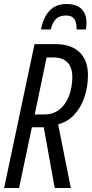

<svg xmlns="http://www.w3.org/2000/svg" viewBox="-20 -933 457 953"><path d="M0.5 0 151.4 -713.9H255.4Q333 -713.9 374.8 -673.8Q416.5 -633.8 416.5 -560.1Q416.5 -501 398.7 -449.5Q380.9 -397.9 347.7 -362.8Q314.5 -327.6 268.6 -315.9L331.5 0H251.5L197.3 -301.3H138.2L74.7 0ZM152.3 -364.7H199.2Q235.8 -364.7 262.2 -380.6Q288.6 -396.5 305.4 -423.1Q322.3 -449.7 330.6 -482.9Q338.9 -516.1 338.9 -550.8Q338.9 -599.1 314.7 -623.5Q290.5 -647.9 244.1 -647.9H211.4ZM183.6 -786.6Q194.8 -846.7 225.8 -879.9Q256.8 -913.1 310.5 -913.1Q345.7 -913.1 367.4 -901.1Q389.2 -889.2 399.2 -868.4Q409.2 -847.7 409.2 -820.3Q409.2 -811 408.4 -803Q407.7 -794.9 406.7 -786.6H360.4Q360.4 -811 355 -826.4Q349.6 -841.8 337.9 -848.9Q326.2 -856 307.1 -856Q277.3 -856 259.3 -840.1Q241.2 -824.2 231.9 -786.6Z"/></svg>

Font: Open Sans Condensed
Style: Italic
Weight: 400
Width: 3
Italic angle: -12°
Designer: Monotype Design Team
Foundry: Monotype Imaging Inc.
Version: Version 3.000